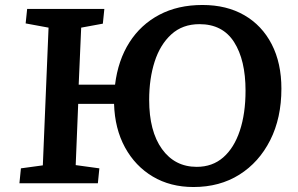

<svg xmlns="http://www.w3.org/2000/svg" viewBox="-20 -736 1196 771"><path d="M294 -319 284 -73 379 -60 373 0H58L64 -60L152 -72L175 -625L83 -642L89 -700H399L393 -641L306 -625L296 -396H442Q454 -494 499.5 -565.5Q545 -637 619.5 -676.5Q694 -716 793 -716Q890 -716 961 -675Q1032 -634 1071 -558.5Q1110 -483 1110 -380Q1110 -262 1065 -173Q1020 -84 941 -34.5Q862 15 757 15Q664 15 593.5 -27Q523 -69 482 -144Q441 -219 438 -319ZM579 -335Q579 -209 630.5 -137.5Q682 -66 770 -66Q833 -66 876.5 -104Q920 -142 943 -211Q966 -280 966 -372Q966 -495 920 -567Q874 -639 781 -639Q713 -639 668 -598Q623 -557 601 -488.5Q579 -420 579 -335Z"/></svg>

Font: Literata 7pt SemiBold
Style: Italic
Weight: 600
Italic angle: -2°
Designer: Latin by Veronika Burian and Jose Scaglione. Greek by Irene Vlachou. Cyrillic by Vera Evstafieva
Foundry: TypeTogether
Version: Version 3.002